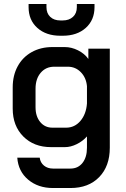

<svg xmlns="http://www.w3.org/2000/svg" viewBox="-20 -744 637 967"><path d="M67 50H180Q183 75 201.5 90Q220 105 247 105H335Q373 105 395.5 76.5Q418 48 418 0V-57Q397 -33 366.5 -18Q336 -3 307 -3H237Q151 -3 97.5 -56.5Q44 -110 44 -197V-304Q44 -364 69 -410Q94 -456 139.5 -481.5Q185 -507 244 -507H306Q340 -507 373 -490.5Q406 -474 425 -447V-499H533V0Q533 93 479.5 148Q426 203 335 203H247Q172 203 122 161Q72 119 67 50ZM313 -101Q356 -101 385 -135Q414 -169 418 -223V-310Q414 -353 387 -380.5Q360 -408 322 -408H253Q211 -408 185 -377.5Q159 -347 159 -297V-204Q159 -158 182.5 -129.5Q206 -101 244 -101ZM124 -708V-724H214V-708Q214 -677 233 -659Q252 -641 284 -641H296Q328 -641 347.5 -659Q367 -677 367 -708V-724H456V-708Q456 -643 412 -603.5Q368 -564 296 -564H284Q212 -564 168 -603.5Q124 -643 124 -708Z"/></svg>

Font: Bai Jamjuree SemiBold
Style: Regular
Weight: 600
Version: Version 1.000; ttfautohint (v1.6)